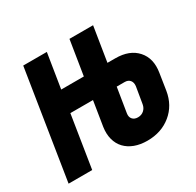

<svg xmlns="http://www.w3.org/2000/svg" viewBox="-136 -692 863 845"><g transform="rotate(-30 295.0 -270.0)"><path d="M-10 0 77 -550H197L169 -375H284L312 -550H432L404 -375H444Q516 -375 553.5 -333Q591 -291 580 -223L567 -139Q556 -71 506.5 -30.5Q457 10 386 10Q350 10 322 -0.5Q294 -11 275.5 -30.5Q257 -50 249.5 -78Q242 -106 247 -140L267 -265H152L110 0ZM367 -140Q364 -122 373.5 -111Q383 -100 401 -100Q419 -100 431.5 -111Q444 -122 447 -140L461 -224Q463 -242 454 -253Q445 -264 427 -264H387Z"/></g></svg>

Font: JetBrains Mono ExtraBold
Style: Italic
Weight: 800
Designer: Philipp Nurullin, Konstantin Bulenkov
Foundry: JetBrains
Version: Version 1.000; ttfautohint (v1.8.3)